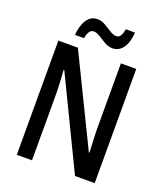

<svg xmlns="http://www.w3.org/2000/svg" viewBox="-162 -1020 966 1128"><g transform="rotate(20 321.0 -456.0)"><path d="M565 0H442L170 -563H166Q169 -520 171 -478Q173 -436 173 -399V0H78V-714H200L471 -158H475Q473 -200 471 -242.5Q469 -285 469 -321V-714H565ZM158 -779Q161 -814 171.5 -844Q182 -874 201.5 -892.5Q221 -911 252 -911Q278 -911 301.5 -897Q325 -883 347 -869Q369 -855 389 -855Q405 -855 414 -870Q423 -885 428 -912H485Q481 -848 455.5 -814Q430 -780 392 -780Q366 -780 341.5 -794Q317 -808 295.5 -822Q274 -836 256 -836Q224 -836 215 -779Z"/></g></svg>

Font: Noto Sans Myanmar Condensed Medium
Style: Regular
Weight: 500
Width: 3
Designer: Monotype Design Team
Foundry: Monotype Imaging Inc.
Version: Version 2.107; ttfautohint (v1.8.4.7-5d5b)